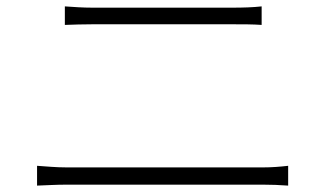

<svg xmlns="http://www.w3.org/2000/svg" viewBox="-20 -655 1040 601"><path d="M183 -635V-577C212 -578 238 -579 270 -579C315 -579 660 -579 707 -579C739 -579 772 -579 799 -577V-635C772 -632 741 -631 707 -631C659 -631 321 -631 270 -631C239 -631 212 -633 183 -635ZM96 -136V-74C127 -75 154 -77 189 -77C243 -77 748 -77 803 -77C828 -77 856 -76 882 -74V-136C856 -133 830 -131 803 -131C748 -131 243 -131 189 -131C154 -131 127 -134 96 -136Z"/></svg>

Font: GenYoGothic2 TW L
Style: Regular
Weight: 300
Version: Version 2.100;PS 2.1;hotconv 16.6.51;makeotf.lib2.5.65220 DE